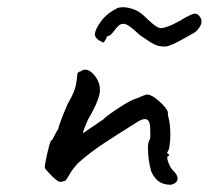

<svg xmlns="http://www.w3.org/2000/svg" viewBox="-20 -558 578 532"><path d="M399 -83Q390 -115 390 -147Q390 -162 393 -168Q397 -172 396.5 -185.5Q396 -199 396 -205Q395 -228 382 -228Q373 -228 362 -221Q306 -186 268 -161Q230 -136 195 -105Q181 -89 174 -77Q167 -65 164 -60.5Q161 -56 156 -56Q150 -54 148 -54Q143 -54 136 -59.5Q129 -65 127 -67Q123 -71 114 -80.5Q105 -90 104 -94Q104 -102 110.5 -131Q117 -160 121 -168Q124 -168 130 -180.5Q136 -193 141 -200Q144 -215 167 -269Q181 -293 186.5 -309Q192 -325 194 -349V-351Q194 -355 197 -357.5Q200 -360 203 -360Q210 -365 216 -365Q229 -365 242 -349Q257 -330 257 -309Q257 -283 224 -227Q221 -220 215.5 -207Q210 -194 210 -189L266 -227Q274 -236 309 -259Q344 -282 358 -285Q382 -296 388 -296Q400 -296 420.5 -278Q441 -260 445 -248Q445 -237 447 -232Q452 -212 452 -185Q452 -167 449.5 -152.5Q447 -138 443 -136Q443 -135 444 -133Q445 -131 448 -131V-126Q440 -126 446 -109Q452 -92 462 -83Q472 -73 472 -63Q472 -51 454 -46Q434 -46 421 -54.5Q408 -63 399 -83ZM373 -457Q369 -459 359 -468.5Q349 -478 339 -485Q329 -492 322 -492Q315 -492 310 -488Q305 -484 298 -475Q294 -469 288.5 -463.5Q283 -458 276 -457Q275 -451 270 -444Q265 -437 263 -442Q254 -445 248 -451.5Q242 -458 243 -464Q244 -477 260 -499Q276 -521 306 -536Q314 -538 320 -538Q334 -538 349.5 -532.5Q365 -527 377 -516Q383 -510 394.5 -499.5Q406 -489 413.5 -484.5Q421 -480 428 -480Q431 -480 443 -484Q454 -487 478 -500Q498 -513 514 -519Q524 -523 532 -514Q540 -505 538 -495Q538 -490 531 -480Q524 -470 516 -466Q474 -442 459 -435.5Q444 -429 437 -429Q421 -429 410 -434Q399 -439 388.5 -446.5Q378 -454 373 -457Z"/></svg>

Font: Caveat
Style: Regular
Weight: 400
Designer: Pablo Impallari
Foundry: Pablo Impallari
Version: Version 1.500; ttfautohint (v1.6)